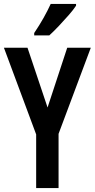

<svg xmlns="http://www.w3.org/2000/svg" viewBox="-20 -957 482 977"><path d="M222 -410 322 -714H442L278 -276V0H164V-273L0 -714H120ZM367 -928Q354 -908 330 -880.5Q306 -853 279.5 -825Q253 -797 231 -777H154V-789Q181 -829 202 -866.5Q223 -904 238 -937H367Z"/></svg>

Font: Noto Sans Malayalam ExtraCondensed SemiBold
Style: Regular
Weight: 600
Width: 2
Designer: Jelle Bosma - Monotype Design Team
Foundry: Monotype Imaging Inc.
Version: Version 2.104; ttfautohint (v1.8.4.7-5d5b)